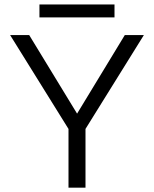

<svg xmlns="http://www.w3.org/2000/svg" viewBox="-20 -861 706 881"><path d="M294.3 0V-269.4L26.5 -700H114L333.7 -339.6L552.6 -700H640.1L372.3 -269.4V0ZM161 -781.1V-840.6H505.4V-781.1Z"/></svg>

Font: Envelope Sans Variable
Style: Regular
Weight: 500
Designer: Andreas Rasmussen / Norman Anderson
Foundry: mail.de GmbH
Version: Version 1.150